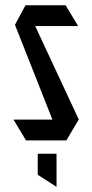

<svg xmlns="http://www.w3.org/2000/svg" viewBox="-20 -528 347 722"><path d="M85.2 -430.1 75.8 -508.3H226.8L273.2 -431.1V-430.1ZM184.8 -58.8 36.3 -434.7 75.8 -508.3 276 -79.2V-78.3ZM77.8 0 31.4 -77.3V-78.3H276L229.6 0ZM191.6 174.1 121.9 129.1V50H192.6V174.1Z"/></svg>

Font: Foldit Thin
Style: Regular
Weight: 100
Designer: Sophia Tai
Foundry: Sophia Tai
Version: Version 1.003